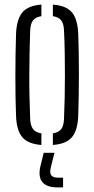

<svg xmlns="http://www.w3.org/2000/svg" viewBox="-20 -626 411 837"><path d="M50 -118.5Q48.5 -152 47.8 -196.8Q47 -241.5 47 -291Q47 -340.5 47.8 -389.5Q48.5 -438.5 50 -480.5Q53 -542.5 77.5 -572Q102 -601.5 160.5 -606V-555.5Q134.5 -551.5 123.5 -536.5Q112.5 -521.5 111.5 -491Q110 -448.5 109 -401.8Q108 -355 107.8 -305.8Q107.5 -256.5 108.5 -206.8Q109.5 -157 111.5 -109Q112.5 -79 123.8 -63.8Q135 -48.5 160.5 -44.5V6Q102 1.5 77.2 -28Q52.5 -57.5 50 -118.5ZM210.5 6V-44.5Q237 -49 247.5 -64Q258 -79 259 -107.5Q261 -153 262 -200.5Q263 -248 263 -296.8Q263 -345.5 262.2 -394.8Q261.5 -444 259 -493Q258 -522.5 247 -537Q236 -551.5 210.5 -555.5V-606Q250 -603 273.5 -589Q297 -575 308 -548.2Q319 -521.5 321 -480.5Q322.5 -443 323.2 -398Q324 -353 324 -304.8Q324 -256.5 323.2 -209.2Q322.5 -162 321 -118.5Q319 -78 308 -51.5Q297 -25 273.5 -11Q250 3 210.5 6ZM255 191H231.5Q184.5 191 165.2 168.5Q146 146 155.5 101.5L170.5 40H217.5L202 101.5Q195.5 126.5 203 137.5Q210.5 148.5 232.5 148.5H255Z"/></svg>

Font: Big Shoulders Stencil Text Thin Light
Style: Regular
Weight: 300
Version: Version 2.001